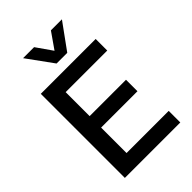

<svg xmlns="http://www.w3.org/2000/svg" viewBox="-280 -1085 1195 1195"><g transform="rotate(-45 317.5 -487.5)"><path d="M381 -804 505 -975H408L334 -869L260 -975H163L287 -804ZM572 0V-102H201V-326H521V-427H201V-638H567V-740H84V0Z"/></g></svg>

Font: Be Vietnam Pro Medium
Style: Regular
Weight: 500
Designer: Lam Bao, Tony Le, Vietanh Nguyen
Foundry: Yellow Type Foundry
Version: Version 1.002